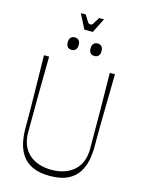

<svg xmlns="http://www.w3.org/2000/svg" viewBox="-147 -1093 877 1186"><g transform="rotate(15 292.0 -499.5)"><path d="M292 11Q223 11 179.5 -10Q136 -31 112.5 -66.5Q89 -102 80 -145.5Q71 -189 71 -233Q71 -245 71 -279Q71 -313 70.5 -361.5Q70 -410 69 -467.5Q68 -525 67 -585Q66 -645 65 -700H98Q96 -579 95 -457.5Q94 -336 94 -214Q94 -169 108 -134.5Q122 -100 148 -76.5Q174 -53 210.5 -40.5Q247 -28 292 -28Q337 -28 373.5 -40.5Q410 -53 436 -76.5Q462 -100 476 -134.5Q490 -169 490 -214Q490 -336 489 -457.5Q488 -579 486 -700H519Q518 -645 517 -585Q516 -525 515 -467.5Q514 -410 513.5 -361.5Q513 -313 513 -279Q513 -245 513 -233Q513 -190 504.5 -147Q496 -104 472.5 -68Q449 -32 405.5 -10.5Q362 11 292 11ZM221 -776Q186 -776 186 -816Q186 -836 195.5 -846Q205 -856 221 -856Q237 -856 246.5 -846Q256 -836 256 -816Q256 -796 246.5 -786Q237 -776 221 -776ZM367 -776Q332 -776 332 -816Q332 -836 341.5 -846Q351 -856 367 -856Q383 -856 392.5 -846Q402 -836 402 -816Q402 -796 392.5 -786Q383 -776 367 -776ZM265 -917 218 -1010H249Q265 -984 272 -973Q279 -962 283 -960Q287 -958 292 -958Q298 -958 301.5 -960Q305 -962 312 -973Q319 -984 335 -1010H366L319 -917Z"/></g></svg>

Font: Ojuju ExtraLight
Style: Regular
Weight: 200
Designer: Chisaokwu Joboson, Mirko Velimirovic
Foundry: Udi Foundry
Version: Version 1.000